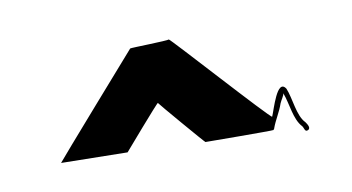

<svg xmlns="http://www.w3.org/2000/svg" viewBox="-37 -811 633 345"><g transform="rotate(-10 280.0 -638.5)"><path d="M317 -548C318 -548 440 -547 441 -548C442 -549 443 -550 443 -551C448 -565 457 -578 462 -593C464 -598 470 -606 470 -610C478 -589 479 -561 493 -546C496 -543 496 -534 502 -537C509 -540 502 -549 500 -552C486 -566 485 -598 477 -617C463 -639 448 -583 443 -572C441 -569 285 -743 284 -741C283 -739 214 -738 213 -737C212 -736 55 -557 55 -556L176 -554C176 -554 244 -633 245 -632C245 -631 316 -548 317 -548Z"/></g></svg>

Font: Hussar Wojna
Style: 3
Weight: 400
Designer: Robert Jablonski
Foundry: Cannot Into Space Fonts
Version: Version 1.01